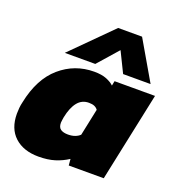

<svg xmlns="http://www.w3.org/2000/svg" viewBox="-133 -840 888 959"><g transform="rotate(20 310.5 -360.0)"><path d="M124 -522 332 -730H459L580 -522H434L381 -630L286 -522ZM177 10Q97 10 50 -33Q3 -76 3 -155Q3 -170 4.5 -186Q6 -202 10 -218Q37 -350 114.5 -417Q192 -484 295 -484Q335 -484 361 -473.5Q387 -463 401 -449L406 -474H621L521 0H335L332 -34Q300 -13 263 -1.5Q226 10 177 10ZM278 -144Q299 -144 315 -150Q331 -156 341 -166L371 -309Q364 -319 352.5 -324Q341 -329 323 -329Q286 -329 263 -300.5Q240 -272 229 -218Q228 -209 226.5 -201.5Q225 -194 225 -188Q225 -163 239 -153.5Q253 -144 278 -144Z"/></g></svg>

Font: Kanit ExtraBold
Style: Italic
Weight: 800
Italic angle: -12°
Designer: Katatrad Team
Foundry: CadsonDemak
Version: Version 2.000; ttfautohint (v1.8.3)